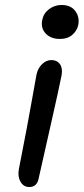

<svg xmlns="http://www.w3.org/2000/svg" viewBox="-20 -733 337 773"><path d="M221.2 -576.2Q184.6 -576.2 164.1 -597.9Q143.6 -619.6 149.9 -651.9Q154.8 -678.7 177 -695.8Q199.2 -712.9 228 -712.9Q265.6 -712.9 283.4 -688.2Q301.3 -663.6 294.9 -631.8Q290.5 -609.9 271.5 -593Q252.4 -576.2 221.2 -576.2ZM98.1 20Q74.2 20 62.3 -2Q50.3 -23.9 56.2 -53.2Q74.7 -146.5 87.4 -214.6Q100.1 -282.7 110.4 -340.6Q120.6 -398.4 127 -433.1Q132.3 -458 149.2 -474.6Q166 -491.2 187 -491.2Q209.5 -491.2 221.2 -474.9Q232.9 -458.5 228 -430.2Q219.7 -386.7 180.9 -215.3Q142.1 -43.9 136.2 -17.1Q129.9 20 98.1 20Z"/></svg>

Font: Shantell Sans Bouncy
Style: Italic
Weight: 400
Italic angle: -11.31°
Designer: Stephen Nixon, Anya Danilova, Shantell Martin
Foundry: Arrow Type
Version: Version 1.006;[9816181b4]